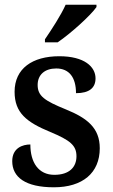

<svg xmlns="http://www.w3.org/2000/svg" viewBox="-20 -786 480 816"><path d="M171 -619V-606H225C281 -644 366 -721 390 -756V-766H259C239 -721 199 -660 171 -619ZM209 10C331 10 404 -51 404 -156C404 -242 351 -284 260 -321C169 -358 140 -378 140 -425C140 -469 171 -495 219 -495C274 -495 303 -457 303 -390C360 -390 386 -413 386 -453C386 -502 339 -547 232 -547C118 -547 42 -495 42 -396C42 -307 92 -267 194 -225C278 -190 305 -168 305 -122C305 -76 275 -43 211 -43C144 -43 109 -95 109 -172C76 -172 32 -157 32 -101C32 -33 88 10 209 10Z"/></svg>

Font: Noto Serif Armenian SemiCondensed SemiBold
Style: Regular
Weight: 600
Width: 4
Designer: Monotype Design Team
Foundry: Monotype Imaging Inc.
Version: Version 2.008